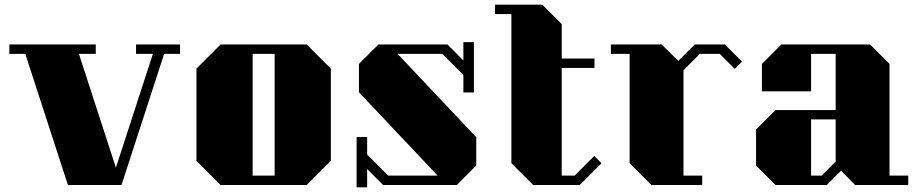

<svg xmlns="http://www.w3.org/2000/svg" viewBox="-20 -790 3919 820"><path d="M749 -560H681L499 0H270L88 -560H20V-600H389V-560H317L475 -74L633 -560H561V-600H749Z M1393 -497V-103L1290 0H922L819 -103V-497L922 -600H1290ZM1059 -560V-40H1153V-560Z M1548 10V-68L1616 0H1931L2014 -83V-204L1678 -560H1869L1959 -470V-395H2004V-610H1959V-532L1891 -600H1596L1513 -517V-396L1849 -40H1638L1548 -130V-205H1503V10Z M2549 -93 2456 0H2257L2164 -93V-730H2094V-770H2296L2379 -687V-540H2519V-500H2379V-40H2434L2518 -124Z M3149 -527 3118 -496 3054 -560H2969L2899 -490V-40H2979V0H2762L2669 -93V-560H2589V-600H2806L2877 -530L2947 -600H3076Z M3292 0H3511L3572 -61L3632 0H3859V-40H3779V-517L3696 -600H3317L3234 -517V-400H3444V-560H3549V-320H3292L3209 -237V-83ZM3444 -280H3549V-100L3489 -40H3444Z"/></svg>

Font: Kumar One
Style: Regular
Weight: 400
Designer: Parimal Parmar
Foundry: Indian Type Foundry
Version: Version 1.000;PS 1.000;hotconv 1.0.88;makeotf.lib2.5.647800